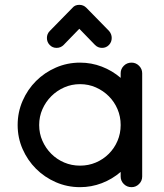

<svg xmlns="http://www.w3.org/2000/svg" viewBox="-20 -759 677 794"><path d="M524 15Q505 15 492 2Q479 -11 479 -29V-48Q444 -18 401 -1.5Q358 15 311 15Q258 15 211 -5.5Q164 -26 129 -61Q94 -96 73.5 -142.5Q53 -189 53 -242Q53 -295 73.5 -342Q94 -389 129 -424Q164 -459 211 -479.5Q258 -500 311 -500Q358 -500 401 -483.5Q444 -467 479 -437V-456Q479 -474 492 -487Q505 -500 524 -500Q542 -500 555 -487Q568 -474 568 -456V-29Q568 -11 555 2Q542 15 524 15ZM311 -411Q276 -411 245.5 -397.5Q215 -384 192 -361Q169 -338 155.5 -307.5Q142 -277 142 -242Q142 -207 155.5 -176.5Q169 -146 192 -123Q215 -100 245.5 -87Q276 -74 311 -74Q346 -74 376.5 -87Q407 -100 430 -123Q453 -146 466 -176.5Q479 -207 479 -242Q479 -277 466 -307.5Q453 -338 430 -361Q407 -384 376.5 -397.5Q346 -411 311 -411ZM402 -561Q385 -561 373 -573L308 -640L243 -573Q231 -561 214 -561Q197 -561 185.5 -573Q174 -585 174 -602Q174 -619 186 -631L280 -727Q290 -739 308 -739Q325 -739 337 -727L431 -631Q442 -618 442 -602Q442 -585 430.5 -573Q419 -561 402 -561Z"/></svg>

Font: Hanken
Style: Book
Weight: 400
Designer: Alfredo Marco Pradil
Foundry: Hanken Design Co.
Version: Version 2.06 2014